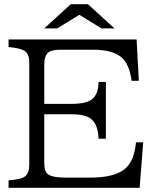

<svg xmlns="http://www.w3.org/2000/svg" viewBox="-20 -899 760 919"><path d="M318.8 -878.9H400.9L527.8 -763.2H465.8L359.9 -828.1L253.9 -763.2H191.9ZM21 -710H633.8L644.5 -512.2H609.9Q599.6 -592.8 559.6 -626Q517.6 -661.1 422.9 -661.1H268.6Q227.5 -661.1 210.9 -647.5Q191.9 -630.9 191.9 -591.3V-401.9H322.8Q396 -401.9 423.3 -426.3Q450.7 -450.7 451.7 -506.8H486.8V-234.9H451.7Q449.2 -301.8 418 -328.1Q390.6 -352.1 322.8 -352.1H191.9V-118.7Q191.9 -76.7 210.9 -64Q232.9 -48.8 294.9 -48.8H409.7Q525.4 -48.8 575.2 -88.4Q622.6 -125.5 630.9 -217.8H665.5L648.4 0H21V-35.6Q83.5 -40.5 100.6 -55.2Q120.1 -71.3 120.1 -110.8V-599.1Q120.1 -641.1 98.1 -655.3Q76.2 -668.9 21 -673.8Z"/></svg>

Font: BIZ UDPMincho
Style: Regular
Weight: 400
Designer: TypeBank Co., Ltd.
Foundry: Morisawa Inc.
Version: Version 1.06